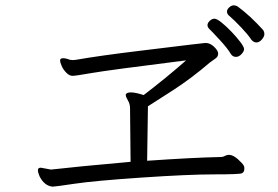

<svg xmlns="http://www.w3.org/2000/svg" viewBox="-20 -762 1040 719"><path d="M133 -134 171 -127Q266 -138 469 -156L467 -356Q467 -373 459 -386Q451 -399 451 -406V-408Q454 -416 470.5 -416Q487 -416 518 -406Q602 -470 677 -536Q383 -499 323 -488.5Q263 -478 251.5 -478Q240 -478 228.5 -489.5Q217 -501 211 -515Q205 -529 205 -535Q205 -544 216 -544Q227 -544 242 -538L253 -537L264 -538Q356 -554 505.5 -572Q655 -590 694.5 -595Q734 -600 748 -601H751Q767 -601 782 -586.5Q797 -572 797 -561Q797 -550 787 -543Q777 -536 766 -528Q696 -468 627 -423.5Q558 -379 534 -364L531 -160Q706 -172 805 -174H807Q815 -174 822 -178Q829 -182 836 -182H838Q857 -182 884 -153Q895 -142 895 -134V-130Q895 -117 885.5 -113Q876 -109 781.5 -109Q687 -109 510 -97Q333 -85 259.5 -74Q186 -63 177 -63Q146 -66 128 -102Q122 -116 122 -125Q122 -134 133 -134ZM845 -559Q833 -580 802.5 -613Q772 -646 764.5 -653Q757 -660 757 -668Q757 -676 765.5 -684Q774 -692 783 -692Q792 -692 810 -677.5Q828 -663 847.5 -642.5Q867 -622 880.5 -604Q894 -586 894 -578Q894 -570 884.5 -559.5Q875 -549 863.5 -549Q852 -549 845 -559ZM920 -615Q909 -632 883.5 -659Q858 -686 836 -705Q830 -711 830 -719Q830 -727 838.5 -734.5Q847 -742 855 -742Q863 -742 871 -737Q917 -703 965 -650Q970 -643 970 -634Q970 -625 960.5 -614Q951 -603 940 -603Q929 -603 920 -615Z"/></svg>

Font: LXGW Bright GB
Style: Regular
Weight: 400
Designer: Christian Thalmann (Catharsis Fonts)
Foundry: LXGW / Christian Thalmann (Catharsis Fonts) / Fontworks Inc.
Version: Version 5.510